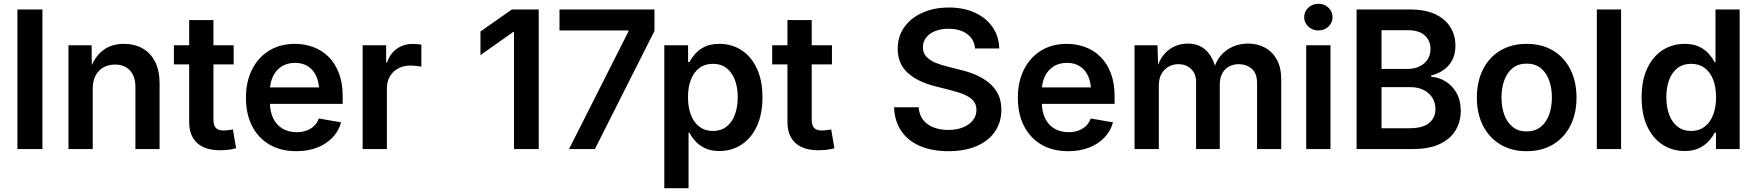

<svg xmlns="http://www.w3.org/2000/svg" viewBox="-20 -777 9155 1001"><path d="M201.2 -727.5V0H70.8V-727.5Z M463.4 -314.9V0H336.9V-541H457.5L459 -406.7H446.8Q469.7 -477.1 514.4 -512.7Q559.1 -548.3 626 -548.3Q681.6 -548.3 723.6 -524.4Q765.6 -500.5 788.8 -454.6Q812 -408.7 812 -342.8V0H686V-323.2Q686 -378.4 657.7 -409.4Q629.4 -440.4 579.6 -440.4Q545.9 -440.4 519.8 -426Q493.7 -411.6 478.5 -383.5Q463.4 -355.5 463.4 -314.9Z M1198.2 -541V-441.4H886.7V-541ZM966.3 -672.4H1092.8V-152.8Q1092.8 -123.5 1105.2 -110.1Q1117.7 -96.7 1147 -96.7Q1156.2 -96.7 1170.7 -98.4Q1185.1 -100.1 1194.3 -102.1L1210.9 -3.9Q1191.4 1.5 1169.7 3.9Q1147.9 6.3 1127.9 6.3Q1049.3 6.3 1007.8 -31.5Q966.3 -69.3 966.3 -140.6Z M1524.9 11.2Q1443.4 11.2 1384.5 -23.4Q1325.7 -58.1 1293.9 -120.6Q1262.2 -183.1 1262.2 -267.6Q1262.2 -350.6 1293.7 -413.8Q1325.2 -477.1 1382.6 -512.7Q1439.9 -548.3 1517.1 -548.3Q1567.9 -548.3 1613 -531.7Q1658.2 -515.1 1692.6 -481.2Q1727.1 -447.3 1746.8 -395.8Q1766.6 -344.2 1766.6 -273.9V-235.4H1319.8V-321.3H1703.1L1644.5 -296.4Q1644.5 -342.3 1630.1 -376.7Q1615.7 -411.1 1587.4 -430.2Q1559.1 -449.2 1518.1 -449.2Q1476.6 -449.2 1447.3 -429.9Q1418 -410.6 1402.6 -377.7Q1387.2 -344.7 1387.2 -304.2V-245.1Q1387.2 -194.8 1404.5 -159.7Q1421.9 -124.5 1453.4 -106.2Q1484.9 -87.9 1526.9 -87.9Q1555.2 -87.9 1578.1 -96.2Q1601.1 -104.5 1617.4 -120.4Q1633.8 -136.2 1642.1 -159.2L1758.3 -139.2Q1746.1 -94.2 1713.9 -60.3Q1681.6 -26.4 1633.8 -7.6Q1585.9 11.2 1524.9 11.2Z M1870.6 0V-541H1993.2V-450.7H1998Q2013.2 -497.6 2048.6 -522.7Q2084 -547.9 2131.3 -547.9Q2142.6 -547.9 2155.3 -546.9Q2168 -545.9 2176.8 -544.4V-429.2Q2169.4 -431.2 2151.9 -433.1Q2134.3 -435.1 2117.2 -435.1Q2083 -435.1 2055.7 -420.2Q2028.3 -405.3 2012.7 -378.7Q1997.1 -352.1 1997.1 -316.4V0Z M2788.6 -727.5V0H2659.7V-610.4H2655.8L2484.9 -489.7V-612.8L2648.4 -727.5Z M2946.8 0 3256.8 -613.8V-618.2H2897V-727.5H3392.1V-615.7L3081.5 0Z M3443.4 204.1V-541H3567.4V-453.6H3574.2Q3585.4 -474.1 3604.2 -496.1Q3623 -518.1 3653.8 -533.2Q3684.6 -548.3 3731 -548.3Q3794.4 -548.3 3845.2 -515.9Q3896 -483.4 3925.5 -420.9Q3955.1 -358.4 3955.1 -269.5Q3955.1 -181.6 3926 -119.1Q3897 -56.6 3846.2 -23.2Q3795.4 10.3 3730.5 10.3Q3685.5 10.3 3654.8 -4.9Q3624 -20 3604.7 -41.7Q3585.4 -63.5 3574.7 -85H3569.8V204.1ZM3696.8 -94.2Q3738.8 -94.2 3767.6 -116.7Q3796.4 -139.2 3811.3 -179Q3826.2 -218.8 3826.2 -270Q3826.2 -321.3 3811.3 -360.6Q3796.4 -399.9 3767.6 -422.1Q3738.8 -444.3 3696.8 -444.3Q3655.3 -444.3 3626.2 -422.6Q3597.2 -400.9 3582 -361.8Q3566.9 -322.8 3566.9 -270Q3566.9 -217.8 3582 -178Q3597.2 -138.2 3626.5 -116.2Q3655.8 -94.2 3696.8 -94.2Z M4317.4 -541V-441.4H4005.9V-541ZM4085.4 -672.4H4211.9V-152.8Q4211.9 -123.5 4224.4 -110.1Q4236.8 -96.7 4266.1 -96.7Q4275.4 -96.7 4289.8 -98.4Q4304.2 -100.1 4313.5 -102.1L4330.1 -3.9Q4310.5 1.5 4288.8 3.9Q4267.1 6.3 4247.1 6.3Q4168.5 6.3 4127 -31.5Q4085.4 -69.3 4085.4 -140.6Z M4924.8 11.2Q4839.4 11.2 4776.6 -15.6Q4713.9 -42.5 4679 -93.8Q4644 -145 4641.1 -217.8H4769.5Q4772 -178.7 4792.5 -152.3Q4813 -126 4847.2 -112.8Q4881.3 -99.6 4923.8 -99.6Q4967.3 -99.6 5000.2 -112.8Q5033.2 -126 5052 -149.7Q5070.8 -173.3 5070.8 -204.6Q5070.8 -232.4 5054.7 -251.2Q5038.6 -270 5009 -283Q4979.5 -295.9 4938.5 -306.2L4856.4 -327.1Q4762.7 -350.6 4711.4 -398.2Q4660.2 -445.8 4660.2 -522.9Q4660.2 -587.4 4694.8 -635.7Q4729.5 -684.1 4789.6 -710.9Q4849.6 -737.8 4926.3 -737.8Q5004.9 -737.8 5063.2 -710.7Q5121.6 -683.6 5154.8 -635.5Q5188 -587.4 5189.5 -524.4H5063.5Q5059.1 -573.2 5021.7 -600.1Q4984.4 -627 4924.8 -627Q4883.8 -627 4854 -614.5Q4824.2 -602.1 4807.9 -580.3Q4791.5 -558.6 4791.5 -530.3Q4791.5 -501 4809.6 -481.7Q4827.6 -462.4 4856.2 -450.4Q4884.8 -438.5 4917 -430.7L4985.8 -413.1Q5029.3 -403.3 5067.9 -386.5Q5106.4 -369.6 5136.5 -345Q5166.5 -320.3 5183.6 -285.9Q5200.7 -251.5 5200.7 -205.1Q5200.7 -140.6 5167.7 -91.8Q5134.8 -43 5073 -15.9Q5011.2 11.2 4924.8 11.2Z M5549.3 11.2Q5467.8 11.2 5408.9 -23.4Q5350.1 -58.1 5318.4 -120.6Q5286.6 -183.1 5286.6 -267.6Q5286.6 -350.6 5318.1 -413.8Q5349.6 -477.1 5407 -512.7Q5464.4 -548.3 5541.5 -548.3Q5592.3 -548.3 5637.5 -531.7Q5682.6 -515.1 5717 -481.2Q5751.5 -447.3 5771.2 -395.8Q5791 -344.2 5791 -273.9V-235.4H5344.2V-321.3H5727.5L5668.9 -296.4Q5668.9 -342.3 5654.5 -376.7Q5640.1 -411.1 5611.8 -430.2Q5583.5 -449.2 5542.5 -449.2Q5501 -449.2 5471.7 -429.9Q5442.4 -410.6 5427 -377.7Q5411.6 -344.7 5411.6 -304.2V-245.1Q5411.6 -194.8 5429 -159.7Q5446.3 -124.5 5477.8 -106.2Q5509.3 -87.9 5551.3 -87.9Q5579.6 -87.9 5602.5 -96.2Q5625.5 -104.5 5641.8 -120.4Q5658.2 -136.2 5666.5 -159.2L5782.7 -139.2Q5770.5 -94.2 5738.3 -60.3Q5706.1 -26.4 5658.2 -7.6Q5610.4 11.2 5549.3 11.2Z M5895 0V-541H6014.6L6018.6 -412.6H6009.3Q6021.5 -460 6046.1 -490.2Q6070.8 -520.5 6103.8 -535.2Q6136.7 -549.8 6172.9 -549.8Q6231.9 -549.8 6269.3 -513.2Q6306.6 -476.6 6320.8 -407.7H6305.7Q6316.9 -454.1 6343.5 -485.8Q6370.1 -517.6 6407.2 -533.7Q6444.3 -549.8 6486.8 -549.8Q6535.6 -549.8 6575 -528.6Q6614.3 -507.3 6637 -465.8Q6659.7 -424.3 6659.7 -363.8V0H6533.7V-344.2Q6533.7 -395 6505.9 -418.7Q6478 -442.4 6439 -442.4Q6408.2 -442.4 6385.7 -429.2Q6363.3 -416 6351.3 -392.6Q6339.4 -369.1 6339.4 -338.4V0H6215.8V-350.1Q6215.8 -392.1 6189.9 -417.2Q6164.1 -442.4 6123.5 -442.4Q6095.7 -442.4 6072.5 -429.4Q6049.3 -416.5 6035.4 -391.6Q6021.5 -366.7 6021.5 -330.1V0Z M6790 0V-541H6916.5V0ZM6853.5 -618.2Q6822.8 -618.2 6801 -638.4Q6779.3 -658.7 6779.3 -687.5Q6779.3 -716.8 6801 -737.1Q6822.8 -757.3 6853.5 -757.3Q6884.3 -757.3 6905.8 -737.1Q6927.2 -716.8 6927.2 -687.5Q6927.2 -658.7 6905.8 -638.4Q6884.3 -618.2 6853.5 -618.2Z M7052.7 0V-727.5H7332Q7410.2 -727.5 7462.6 -702.9Q7515.1 -678.2 7541.5 -635.7Q7567.9 -593.3 7567.9 -538.6Q7567.9 -494.6 7551 -463.1Q7534.2 -431.6 7505.6 -411.9Q7477.1 -392.1 7440.9 -382.8V-377Q7480.5 -374.5 7515.9 -353Q7551.3 -331.5 7573.5 -292.7Q7595.7 -253.9 7595.7 -199.2Q7595.7 -142.1 7568.4 -96.9Q7541 -51.8 7485.6 -25.9Q7430.2 0 7346.7 0ZM7182.6 -108.4H7327.1Q7398.4 -108.4 7431.2 -136Q7463.9 -163.6 7463.9 -208Q7463.9 -241.2 7447.8 -267.1Q7431.6 -293 7402.1 -307.9Q7372.6 -322.8 7331.1 -322.8H7182.6ZM7182.6 -417.5H7317.4Q7352.1 -417.5 7379.4 -430.2Q7406.7 -442.9 7422.4 -466.3Q7438 -489.7 7438 -522Q7438 -564.9 7408 -592.3Q7377.9 -619.6 7319.8 -619.6H7182.6Z M7939 11.2Q7860.4 11.2 7802 -23.9Q7743.7 -59.1 7711.7 -121.8Q7679.7 -184.6 7679.7 -268.1Q7679.7 -352.1 7711.7 -415.3Q7743.7 -478.5 7802 -513.4Q7860.4 -548.3 7939 -548.3Q8018.6 -548.3 8076.9 -513.4Q8135.3 -478.5 8167.2 -415.3Q8199.2 -352.1 8199.2 -268.1Q8199.2 -184.6 8167.2 -121.8Q8135.3 -59.1 8076.9 -23.9Q8018.6 11.2 7939 11.2ZM7939 -91.8Q7982.9 -91.8 8012.2 -115.2Q8041.5 -138.7 8056.2 -178.5Q8070.8 -218.3 8070.8 -268.6Q8070.8 -318.8 8056.2 -358.9Q8041.5 -398.9 8012.2 -422.1Q7982.9 -445.3 7939 -445.3Q7895.5 -445.3 7866.5 -422.1Q7837.4 -398.9 7822.8 -358.9Q7808.1 -318.8 7808.1 -268.6Q7808.1 -218.3 7822.8 -178.5Q7837.4 -138.7 7866.5 -115.2Q7895.5 -91.8 7939 -91.8Z M8431.6 -727.5V0H8305.2V-727.5Z M8763.2 10.3Q8698.2 10.3 8647.2 -23.2Q8596.2 -56.6 8567.4 -119.1Q8538.6 -181.6 8538.6 -269.5Q8538.6 -358.4 8568.1 -420.9Q8597.7 -483.4 8648.4 -515.9Q8699.2 -548.3 8762.7 -548.3Q8809.1 -548.3 8839.6 -533.2Q8870.1 -518.1 8889.2 -496.1Q8908.2 -474.1 8918.9 -453.1H8923.8V-727.5H9049.8V0H8926.3V-85H8919.4Q8908.7 -64 8889.2 -42Q8869.6 -20 8838.9 -4.9Q8808.1 10.3 8763.2 10.3ZM8796.9 -94.2Q8837.9 -94.2 8866.9 -116.2Q8896 -138.2 8911.4 -178Q8926.8 -217.8 8926.8 -270Q8926.8 -322.8 8911.6 -361.8Q8896.5 -400.9 8867.4 -422.6Q8838.4 -444.3 8796.9 -444.3Q8754.9 -444.3 8725.8 -422.1Q8696.8 -399.9 8682.1 -360.6Q8667.5 -321.3 8667.5 -270Q8667.5 -218.8 8682.4 -179Q8697.3 -139.2 8726.3 -116.7Q8755.4 -94.2 8796.9 -94.2Z"/></svg>

Font: Inter 17pt SemiBold
Style: Regular
Weight: 600
Version: Version 4.001;git-66647c0bb